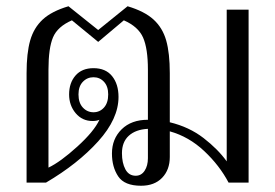

<svg xmlns="http://www.w3.org/2000/svg" viewBox="-20 -584 880 614"><path d="M775 -553V0H711Q682 -55 633 -101Q584 -147 523 -164V-82Q523 -41 498.5 -15.5Q474 10 431 10Q378 10 358 -20Q338 -50 338 -93Q338 -140 369 -170.5Q400 -201 453 -201V-361Q453 -429 437.5 -464Q422 -499 376 -519L294 -450L210 -519Q164 -499 149.5 -464.5Q135 -430 135 -361V-48Q173 -66 227 -115Q281 -164 298 -201Q289 -197 276 -197Q243 -197 222 -222Q201 -247 201 -282Q201 -319 221.5 -342.5Q242 -366 279 -366Q318 -366 338.5 -340.5Q359 -315 359 -274Q359 -204 294 -132Q229 -60 127 0H65V-350Q65 -414 76.5 -454.5Q88 -495 116.5 -521.5Q145 -548 199 -564L294 -488L388 -564Q442 -548 471 -521.5Q500 -495 511.5 -454.5Q523 -414 523 -350V-193Q585 -178 631 -142.5Q677 -107 705 -68V-553ZM326 -282Q326 -308 312.5 -322.5Q299 -337 279 -337Q259 -337 245 -322.5Q231 -308 231 -282Q231 -255 245 -240Q259 -225 279 -225Q299 -225 312.5 -240Q326 -255 326 -282ZM453 -78V-172Q414 -170 392 -150Q370 -130 370 -94Q370 -63 381 -42.5Q392 -22 414 -22Q432 -22 442.5 -38Q453 -54 453 -78Z"/></svg>

Font: Trirong Light
Style: Regular
Weight: 300
Designer: Katatrad Team
Foundry: CadsonDemak
Version: Version 1.001